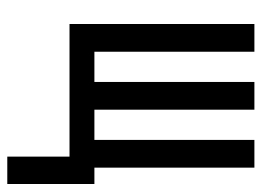

<svg xmlns="http://www.w3.org/2000/svg" viewBox="-118 -442 735 540"><g transform="rotate(90 250.0 -172.5)"><path d="M421 175V0H48V-520H126V-70H211V-520H289V-70H374V-520H452V-70H498V175Z"/></g></svg>

Font: Iosevka Curly
Style: Regular
Weight: 400
Monospace: yes
Designer: Belleve Invis
Foundry: Belleve Invis
Version: Version 22.1.2; ttfautohint (v1.8.4)